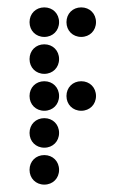

<svg xmlns="http://www.w3.org/2000/svg" viewBox="-20 -510 340 520"><path d="M100 -410C123 -410 140 -427 140 -450C140 -473 123 -490 100 -490C77 -490 60 -473 60 -450C60 -427 77 -410 100 -410ZM200 -410C223 -410 240 -427 240 -450C240 -473 223 -490 200 -490C177 -490 160 -473 160 -450C160 -427 177 -410 200 -410ZM100 -310C123 -310 140 -327 140 -350C140 -373 123 -390 100 -390C77 -390 60 -373 60 -350C60 -327 77 -310 100 -310ZM100 -210C123 -210 140 -227 140 -250C140 -273 123 -290 100 -290C77 -290 60 -273 60 -250C60 -227 77 -210 100 -210ZM200 -210C223 -210 240 -227 240 -250C240 -273 223 -290 200 -290C177 -290 160 -273 160 -250C160 -227 177 -210 200 -210ZM100 -110C123 -110 140 -127 140 -150C140 -173 123 -190 100 -190C77 -190 60 -173 60 -150C60 -127 77 -110 100 -110ZM100 -10C123 -10 140 -27 140 -50C140 -73 123 -90 100 -90C77 -90 60 -73 60 -50C60 -27 77 -10 100 -10Z"/></svg>

Font: TINY 5x3 80
Style: Regular
Weight: 200
Designer: Jack Halten Fahnestock
Foundry: Velvetyne Type Foundry
Version: Version 1.002;hotconv 1.0.109;makeotfexe 2.5.65596